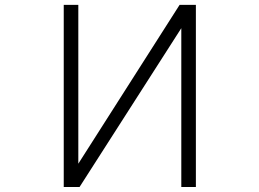

<svg xmlns="http://www.w3.org/2000/svg" viewBox="-20 -751 1040 772"><path d="M767.6 1H709V-637.7L299.8 1H236.3V-731.4H294.9V-92.8L702.1 -731.4H767.6Z"/></svg>

Font: Gen Shin Gothic Monospace Light
Style: Regular
Weight: 300
Designer: [Source Han Sans]
Ryoko NISHIZUKA  (kana & ideographs); Paul D. Hunt (Latin, Greek & Cyrillic); Wenlong ZHANG  (bopomofo
Version: Version 1.002.20150607